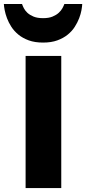

<svg xmlns="http://www.w3.org/2000/svg" viewBox="-25 -955 438 975"><path d="M105 0V-670.9H286.1V0ZM392.6 -934.6Q392.1 -922.4 388.7 -903.3Q385.3 -884.3 377 -862.5Q368.7 -840.8 354.7 -818.8Q340.8 -796.9 318.8 -779.1Q296.9 -761.2 266.1 -750Q235.4 -738.8 193.8 -738.8Q151.9 -738.8 121.1 -750Q90.3 -761.2 68.6 -779.1Q46.9 -796.9 32.7 -818.8Q18.6 -840.8 10.5 -862.5Q2.4 -884.3 -1.2 -903.3Q-4.9 -922.4 -5.4 -934.6H86.9Q89.8 -925.8 95.9 -913.6Q102.1 -901.4 114 -890.1Q126 -878.9 145.3 -870.8Q164.6 -862.8 193.8 -862.8Q222.7 -862.8 241.9 -870.8Q261.2 -878.9 273.4 -890.1Q285.6 -901.4 292.2 -913.6Q298.8 -925.8 301.8 -934.6H392.6Z"/></svg>

Font: REH Gaming
Style: Gaming
Weight: 700
Designer: Astigmatic (AOETI)
Foundry: Astigmatic (AOETI)
Version: Version 1.001 2011